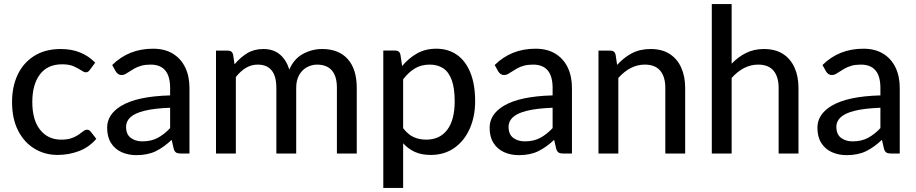

<svg xmlns="http://www.w3.org/2000/svg" viewBox="-20 -758 4525 948"><path d="M264.5 7Q201.5 7 150.5 -23.8Q99.5 -54.5 69.5 -113Q39.5 -171.5 39.5 -254.5Q39.5 -330 67.2 -389Q95 -448 149 -482Q203 -516 280.5 -516Q384.5 -516 450 -448.5L424 -413.5Q420 -408 415.5 -404.5Q411 -401 403.5 -401Q398 -401 391.8 -404.2Q385.5 -407.5 378 -412.5Q364.5 -421.5 343 -431Q321.5 -440.5 286.5 -440.5Q214.5 -440.5 177 -390.5Q139.5 -340.5 139.5 -254.5Q139.5 -165.5 178.2 -117Q217 -68.5 282 -68.5Q309.5 -68.5 328.2 -74.2Q347 -80 360 -88Q373 -96 382 -103.5Q389.5 -109.5 396 -113.5Q402.5 -117.5 409.5 -117.5Q421 -117.5 427.5 -108.5L455.5 -72.5Q419.5 -30.5 369.5 -11.8Q319.5 7 264.5 7Z M653 8Q613 8 580.2 -6.8Q547.5 -21.5 528.2 -51.8Q509 -82 509 -127.5Q509 -193 578 -235Q656 -282.5 820 -287V-324Q820 -439 723.5 -439Q697 -439 677.8 -433.5Q658.5 -428 644.2 -420Q630 -412 619 -404.5Q608 -397 599 -392.2Q590 -387.5 580.5 -387.5Q562.5 -387.5 551.5 -405.5L534 -437Q615.5 -517.5 735.5 -517.5Q793.5 -517.5 833.5 -493Q873.5 -468.5 894.5 -425Q915.5 -381.5 915.5 -324V0H872Q857.5 0 849.8 -4.8Q842 -9.5 838 -22.5L827.5 -67.5Q789.5 -31.5 749.8 -11.8Q710 8 653 8ZM682.5 -60Q727 -60 759.2 -77.5Q791.5 -95 820 -125.5V-226Q741 -223 693 -211Q645 -199 623.8 -179Q602.5 -159 602.5 -132.5Q602.5 -94.5 625.8 -77.2Q649 -60 682.5 -60Z M1741.5 0H1643.5V-324Q1643.5 -437.5 1546.5 -439Q1519 -439 1495.2 -426Q1471.5 -413 1457 -387.5Q1442.5 -362 1442.5 -324V0H1344.5V-324Q1344.5 -439 1252 -439Q1192.5 -439 1144.5 -377.5V0H1046.5V-508H1105.5Q1126 -508 1131 -488.5L1138 -440.5Q1166 -474 1200.2 -495Q1234.5 -516 1280 -516Q1330.5 -516 1362.2 -488.8Q1394 -461.5 1408.5 -414.5Q1431.5 -468 1476.2 -492Q1521 -516 1570.5 -516Q1652.5 -516 1697 -466.2Q1741.5 -416.5 1741.5 -324Z M1970.5 170H1872.5V-508.5H1931.5Q1952 -508.5 1957 -489L1965.5 -432Q1998 -471 2039.2 -494.2Q2080.5 -517.5 2134.5 -517.5Q2192.5 -517.5 2235.5 -487.8Q2278.5 -458 2302.2 -400Q2326 -342 2326 -258Q2326 -183 2299.5 -123Q2273 -63 2223.8 -28Q2174.5 7 2106.5 7Q2061 7 2028.2 -8Q1995.5 -23 1970.5 -50.5ZM2084.5 -68.5Q2151.5 -68.5 2188.2 -117Q2225 -165.5 2225 -258Q2225 -322.5 2210.5 -362.5Q2196 -402.5 2168.5 -420.8Q2141 -439 2102 -439Q2059.5 -439 2028.2 -420Q1997 -401 1970.5 -366.5V-125Q1994.5 -94 2022.2 -81.2Q2050 -68.5 2084.5 -68.5Z M2541.5 8Q2501.5 8 2468.8 -6.8Q2436 -21.5 2416.8 -51.8Q2397.5 -82 2397.5 -127.5Q2397.5 -193 2466.5 -235Q2544.5 -282.5 2708.5 -287V-324Q2708.5 -439 2612 -439Q2585.5 -439 2566.2 -433.5Q2547 -428 2532.8 -420Q2518.5 -412 2507.5 -404.5Q2496.5 -397 2487.5 -392.2Q2478.5 -387.5 2469 -387.5Q2451 -387.5 2440 -405.5L2422.5 -437Q2504 -517.5 2624 -517.5Q2682 -517.5 2722 -493Q2762 -468.5 2783 -425Q2804 -381.5 2804 -324V0H2760.5Q2746 0 2738.2 -4.8Q2730.5 -9.5 2726.5 -22.5L2716 -67.5Q2678 -31.5 2638.2 -11.8Q2598.5 8 2541.5 8ZM2571 -60Q2615.5 -60 2647.8 -77.5Q2680 -95 2708.5 -125.5V-226Q2629.5 -223 2581.5 -211Q2533.5 -199 2512.2 -179Q2491 -159 2491 -132.5Q2491 -94.5 2514.2 -77.2Q2537.5 -60 2571 -60Z M3363 0H3265V-324Q3265 -378.5 3240 -408.8Q3215 -439 3163.5 -439Q3092 -439 3033 -373V0H2935V-508H2994Q3014.5 -508 3019.5 -488.5L3027 -437.5Q3059.5 -473.5 3099.5 -494.8Q3139.5 -516 3192.5 -516Q3248.5 -516 3286.2 -491.8Q3324 -467.5 3343.5 -424.2Q3363 -381 3363 -324Z M3922.5 0H3824.5V-324Q3824.5 -378.5 3799.5 -408.8Q3774.5 -439 3723.5 -439Q3651.5 -439 3592.5 -373V0H3494.5V-738H3592.5V-443.5Q3624 -476.5 3663 -496.2Q3702 -516 3752 -516Q3808 -516 3845.8 -491.8Q3883.5 -467.5 3903 -424.2Q3922.5 -381 3922.5 -324Z M4160 8Q4120 8 4087.2 -6.8Q4054.5 -21.5 4035.2 -51.8Q4016 -82 4016 -127.5Q4016 -193 4085 -235Q4163 -282.5 4327 -287V-324Q4327 -439 4230.5 -439Q4204 -439 4184.8 -433.5Q4165.5 -428 4151.2 -420Q4137 -412 4126 -404.5Q4115 -397 4106 -392.2Q4097 -387.5 4087.5 -387.5Q4069.5 -387.5 4058.5 -405.5L4041 -437Q4122.5 -517.5 4242.5 -517.5Q4300.5 -517.5 4340.5 -493Q4380.5 -468.5 4401.5 -425Q4422.5 -381.5 4422.5 -324V0H4379Q4364.5 0 4356.8 -4.8Q4349 -9.5 4345 -22.5L4334.5 -67.5Q4296.5 -31.5 4256.8 -11.8Q4217 8 4160 8ZM4189.5 -60Q4234 -60 4266.2 -77.5Q4298.5 -95 4327 -125.5V-226Q4248 -223 4200 -211Q4152 -199 4130.8 -179Q4109.5 -159 4109.5 -132.5Q4109.5 -94.5 4132.8 -77.2Q4156 -60 4189.5 -60Z"/></svg>

Font: Verano Sans Medium
Style: Regular
Weight: 500
Designer: Lukasz Dziedzic with Adam Twardoch and Botio Nikoltchev
Foundry: tyPoland Lukasz Dziedzic
Version: Version 3.001;December 28, 2019;FontCreator 12.0.0.2547 64-b